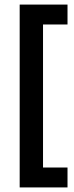

<svg xmlns="http://www.w3.org/2000/svg" viewBox="-20 -726 325 839"><path d="M66 93V-706H275V-619H168V6H275V93Z"/></svg>

Font: Bricolage Grotesque 10pt Condensed Medium
Style: Regular
Weight: 500
Width: 3
Designer: Mathieu Triay
Foundry: Atelier Triay
Version: Version 1.000; ttfautohint (v1.8.4.7-5d5b);gftools[0.9.32]